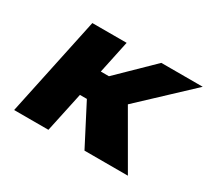

<svg xmlns="http://www.w3.org/2000/svg" viewBox="-105 -670 913 839"><g transform="rotate(30 351.5 -250.0)"><path d="M146 -500 40 0H213L256 -201H291L395 0H614L458 -270L703 -500H494L325 -335H284L319 -500Z"/></g></svg>

Font: LT Wave Black
Style: Italic
Weight: 900
Designer: Daniel Lyons
Version: Version 2.5 (Glyphs App)